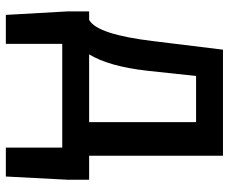

<svg xmlns="http://www.w3.org/2000/svg" viewBox="-83 -507 783 657"><g transform="rotate(90 308.5 -178.5)"><path d="M398 -92V-458H240L222 -290Q207 -159 166 -92ZM595 -92V-18L584 193H485V0H130V193H31L19 -18V-92H48Q98 -119 121 -314L150 -550H513V-92Z"/></g></svg>

Font: Noto Sans S Chinese Medium
Style: Regular
Weight: 500
Designer: Ryoko NISHIZUKA  (kana & ideographs); Paul D. Hunt (Latin, Greek & Cyrillic); Wenlong ZHANG  (bopomofo); Sandoll Communi
Foundry: Adobe Systems Incorporated
Version: Version 1.000;PS 1;hotconv 1.0.78;makeotf.lib2.5.61930